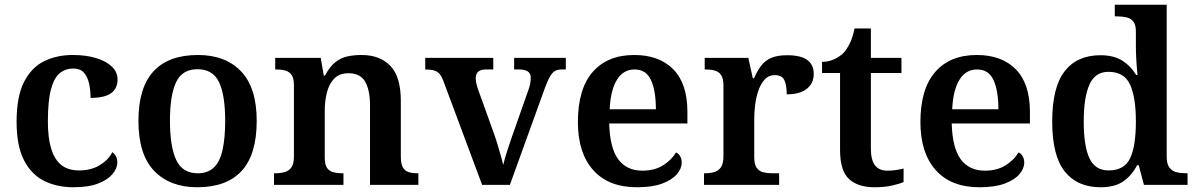

<svg xmlns="http://www.w3.org/2000/svg" viewBox="-20 -780 5046 810"><path d="M290 10Q220 10 166 -17Q112 -44 81 -104.5Q50 -165 50 -266Q50 -373 81.5 -434.5Q113 -496 166.5 -522Q220 -548 287 -548Q343 -548 385.5 -535Q428 -522 452 -499Q476 -476 476 -444Q476 -422 465.5 -404.5Q455 -387 430 -377Q405 -367 362 -367Q362 -401 355.5 -429Q349 -457 333.5 -474Q318 -491 289 -491Q257 -491 232.5 -471.5Q208 -452 195 -403Q182 -354 182 -267Q182 -198 196 -152.5Q210 -107 238.5 -84Q267 -61 314 -61Q364 -61 400.5 -83Q437 -105 454 -138Q464 -131 469.5 -120Q475 -109 475 -95Q475 -70 455 -46Q435 -22 394.5 -6Q354 10 290 10Z M812 10Q697 10 630.5 -59Q564 -128 564 -270Q564 -410 627.5 -479Q691 -548 815 -548Q931 -548 997 -479Q1063 -410 1063 -270Q1063 -128 999.5 -59Q936 10 812 10ZM814 -49Q857 -49 882.5 -73.5Q908 -98 919 -148Q930 -198 930 -270Q930 -379 904 -433.5Q878 -488 813 -488Q749 -488 723 -433.5Q697 -379 697 -270Q697 -161 723.5 -105Q750 -49 814 -49Z M1136 0V-49H1140Q1163 -49 1181 -54Q1199 -59 1209.5 -74Q1220 -89 1220 -119V-421Q1220 -450 1210 -464Q1200 -478 1183.5 -482.5Q1167 -487 1145 -487H1141V-536H1333L1346 -461H1351Q1371 -499 1394.5 -517.5Q1418 -536 1445.5 -542Q1473 -548 1505 -548Q1583 -548 1627 -502Q1671 -456 1671 -354V-120Q1671 -89 1679.5 -74Q1688 -59 1703.5 -54Q1719 -49 1741 -49H1745V0H1541V-335Q1541 -400 1520.5 -435.5Q1500 -471 1450 -471Q1412 -471 1390.5 -449Q1369 -427 1359.5 -391Q1350 -355 1350 -313V-115Q1350 -86 1359.5 -72Q1369 -58 1386 -53.5Q1403 -49 1425 -49H1429V0Z M1851 -437Q1844 -457 1834.5 -468Q1825 -479 1810 -483Q1795 -487 1774 -487V-536H2061V-487H2030Q2009 -487 1998 -478Q1987 -469 1987 -449Q1987 -439 1989.5 -428Q1992 -417 1995 -408L2063 -219Q2071 -197 2078.5 -172Q2086 -147 2092.5 -124.5Q2099 -102 2103 -84Q2108 -107 2119 -141Q2130 -175 2139 -201L2209 -400Q2214 -413 2216.5 -426Q2219 -439 2219 -451Q2219 -471 2206 -479Q2193 -487 2170 -487H2149V-536H2367V-487H2350Q2334 -487 2323 -481.5Q2312 -476 2302 -460Q2292 -444 2280 -412L2131 0H2014Z M2667 10Q2547 10 2482.5 -62.5Q2418 -135 2418 -265Q2418 -405 2480.5 -476.5Q2543 -548 2656 -548Q2761 -548 2820.5 -487.5Q2880 -427 2880 -308V-259H2550Q2553 -155 2588.5 -107.5Q2624 -60 2690 -60Q2742 -60 2778 -83Q2814 -106 2832 -137Q2843 -132 2849.5 -120.5Q2856 -109 2856 -94Q2856 -69 2835.5 -45Q2815 -21 2773.5 -5.5Q2732 10 2667 10ZM2747 -319Q2747 -397 2726.5 -442Q2706 -487 2657 -487Q2610 -487 2583 -444Q2556 -401 2552 -319Z M2950 0V-49H2953Q2976 -49 2993.5 -54Q3011 -59 3021.5 -74.5Q3032 -90 3032 -121V-419Q3032 -449 3022 -463.5Q3012 -478 2995 -482.5Q2978 -487 2956 -487H2953V-536H3137L3156 -450H3161Q3174 -480 3190.5 -502Q3207 -524 3233 -535.5Q3259 -547 3301 -547Q3358 -547 3385.5 -527Q3413 -507 3413 -469Q3413 -429 3384 -405.5Q3355 -382 3299 -382Q3299 -423 3288.5 -443Q3278 -463 3249 -463Q3222 -463 3205 -443.5Q3188 -424 3178.5 -395Q3169 -366 3165.5 -335Q3162 -304 3162 -283V-116Q3162 -87 3172 -72.5Q3182 -58 3199 -53.5Q3216 -49 3236 -49H3267V0Z M3670 10Q3599 10 3561.5 -25Q3524 -60 3524 -147V-472H3448V-519Q3475 -519 3499 -530Q3523 -541 3539 -557Q3554 -574 3566 -599Q3578 -624 3585 -660H3654V-536H3783V-472H3654V-152Q3654 -105 3671.5 -82.5Q3689 -60 3723 -60Q3743 -60 3759.5 -62.5Q3776 -65 3792 -69V-12Q3777 -5 3744.5 2.5Q3712 10 3670 10Z M4112 10Q3992 10 3927.5 -62.5Q3863 -135 3863 -265Q3863 -405 3925.5 -476.5Q3988 -548 4101 -548Q4206 -548 4265.5 -487.5Q4325 -427 4325 -308V-259H3995Q3998 -155 4033.5 -107.5Q4069 -60 4135 -60Q4187 -60 4223 -83Q4259 -106 4277 -137Q4288 -132 4294.5 -120.5Q4301 -109 4301 -94Q4301 -69 4280.5 -45Q4260 -21 4218.5 -5.5Q4177 10 4112 10ZM4192 -319Q4192 -397 4171.5 -442Q4151 -487 4102 -487Q4055 -487 4028 -444Q4001 -401 3997 -319Z M4623 10Q4525 10 4472 -56.5Q4419 -123 4419 -267Q4419 -412 4471.5 -479.5Q4524 -547 4622 -547Q4679 -547 4715 -524Q4751 -501 4773 -464H4779Q4776 -491 4774 -524.5Q4772 -558 4772 -582V-647Q4772 -676 4761 -689.5Q4750 -703 4731.5 -707Q4713 -711 4691 -711H4683V-760H4902V-118Q4902 -88 4913.5 -73Q4925 -58 4943.5 -53.5Q4962 -49 4985 -49H4990V0H4806L4784 -83H4777Q4755 -40 4719 -15Q4683 10 4623 10ZM4657 -61Q4723 -61 4747.5 -112Q4772 -163 4772 -268Q4772 -369 4747.5 -423Q4723 -477 4656 -477Q4600 -477 4576 -423Q4552 -369 4552 -267Q4552 -164 4576 -112.5Q4600 -61 4657 -61Z"/></svg>

Font: Noto Serif Gujarati SemiBold
Style: Regular
Weight: 600
Version: Version 2.102